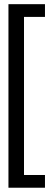

<svg xmlns="http://www.w3.org/2000/svg" viewBox="-20 -739 262 920"><path d="M20.5 160.5H195.5V99.5H95V-658H195.5V-719H20.5Z"/></svg>

Font: Anybody Condensed
Style: Regular
Weight: 400
Width: 3
Designer: Tyler Finck
Foundry: Etcetera Type Company
Version: Version 1.113;gftools[0.9.25]